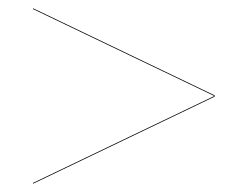

<svg xmlns="http://www.w3.org/2000/svg" viewBox="-20 -620 600 465"><path d="M500 -389 60 -600V-598L499 -387.5L60 -177V-175L500 -386Z"/></svg>

Font: Bodoni* 96pt
Style: Bold Italic
Weight: 700
Italic angle: -13°
Version: Version 2.3